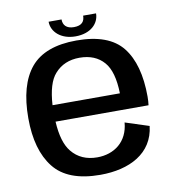

<svg xmlns="http://www.w3.org/2000/svg" viewBox="-80 -772 776 849"><g transform="rotate(-10 308.0 -348.0)"><path d="M303 5.5C434 5.5 541 -48.5 554.5 -169.5L448 -204C441 -117.5 378 -73 303 -73C254.5 -73 216 -90 188.5 -124C165 -152.5 151.5 -198 148 -260.5H565.5C567 -271.5 568 -284 568 -298.5C568 -396 547.5 -470.5 507 -521.5C466.5 -572.5 398 -598 301 -598C206.5 -598 138 -572.5 95.5 -522C53 -471 32 -395.5 32 -296C32 -200.5 53 -126.5 94.5 -74C136 -21 205.5 5.5 303 5.5ZM147.5 -334.5C151.5 -400 165.5 -446.5 189.5 -473C217.5 -505 255 -520.5 301 -520.5C348 -520.5 384.5 -505.5 410.5 -475.5C435.5 -447 448.5 -400 450 -334.5ZM301 -616.5C369 -616.5 407.5 -655.5 407.5 -701H349.5C349.5 -676 337.5 -658 301 -658C267.5 -658 252.5 -675.5 252.5 -701H194.5C194.5 -655.5 235.5 -616.5 301 -616.5Z"/></g></svg>

Font: Anybody Medium
Style: Regular
Weight: 500
Designer: Tyler Finck
Foundry: Etcetera Type Company
Version: Version 1.110